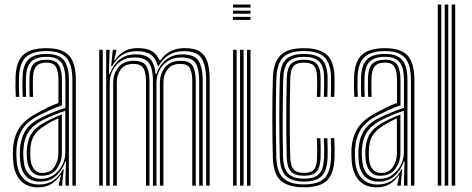

<svg xmlns="http://www.w3.org/2000/svg" viewBox="-20 -820 2084 848"><path d="M299.8 0V-466Q299.8 -534.8 273.4 -564.6Q247 -594.5 186 -594.5Q123 -594.5 94.6 -567.8Q66.2 -541 64 -479.5Q63.2 -459.5 63.5 -436.8Q63.8 -414 65 -392.2H49.8Q48.5 -415 48.2 -436.9Q48 -458.8 48.8 -480Q51 -548.2 83 -577.8Q115 -607.2 186 -607.2Q255.2 -607.2 285.1 -574.4Q315 -541.5 315 -466V0ZM269.2 0V-37.2L271.8 -107H268.5Q255.2 -68.8 227.5 -43.2Q199.8 -17.8 156 -17.8Q117.8 -17.8 94.8 -42Q71.8 -66.2 68.8 -112.8Q68 -126 67.6 -136.8Q67.2 -147.5 67.8 -157.8Q70.5 -205.2 90 -239.8Q109.5 -274.2 160 -299.5Q187.5 -313.2 217.2 -325.1Q247 -337 269 -343.8V-466Q269 -521 249.9 -545Q230.8 -569 186 -569Q139 -569 117.8 -547.9Q96.5 -526.8 94.8 -478.2Q94 -458.8 94.2 -436.1Q94.5 -413.5 95.5 -392.2H80.2Q79.2 -414.2 79 -437.1Q78.8 -460 79.5 -478.8Q81.2 -534 106.1 -557.9Q131 -581.8 186 -581.8Q238.8 -581.8 261.5 -554.9Q284.2 -528 284.2 -466V0ZM147.8 7.5Q98.2 7.5 70.1 -23.4Q42 -54.2 38 -110.5Q36 -139.2 37 -160.5Q40.2 -214.5 64.6 -253.6Q89 -292.8 148.8 -323.2Q174.5 -337 194.1 -346.8Q213.8 -356.5 238.2 -365.2V-466Q238.2 -503.5 227.5 -523.5Q216.8 -543.5 186 -543.5Q153.8 -543.5 140.1 -527.4Q126.5 -511.2 125.5 -476.8Q125 -462 125 -440.8Q125 -419.5 126 -392.2H110.8Q109.8 -421.2 109.6 -441.4Q109.5 -461.5 110.2 -478Q111.5 -520.5 129.5 -538.4Q147.5 -556.2 186 -556.2Q224.8 -556.2 239.1 -533.5Q253.5 -510.8 253.5 -466V-354.8Q225.5 -345.2 201.2 -334.1Q177 -323 154 -311.2Q99 -283.2 77.2 -246.5Q55.5 -209.8 52.5 -159.2Q52 -147.5 52.2 -136.2Q52.5 -125 53.5 -111.8Q57 -60 82.5 -32.5Q108 -5 152 -5Q190.5 -5 217 -24Q243.5 -43 258 -72.5H261.5L255.2 -13.2V0H239.8V-4.5L248.8 -46H246Q228.8 -20.5 205 -6.5Q181.2 7.5 147.8 7.5ZM161 -30.2Q194.5 -30.2 218.5 -48Q242.5 -65.8 255.5 -92.4Q268.5 -119 268.5 -145.5V-330.8Q245.5 -323.5 218 -312.1Q190.5 -300.8 165.8 -287.8Q124.5 -265.8 104.9 -235.2Q85.2 -204.8 83 -155Q82.2 -144 82.9 -134.2Q83.5 -124.5 84.2 -114.2Q86.8 -72.5 107.1 -51.4Q127.5 -30.2 161 -30.2ZM164.2 -43.8Q135 -43.8 118.9 -63.8Q102.8 -83.8 99.5 -115.2Q97.5 -137.5 98.2 -154Q100.5 -199.2 117.4 -227.2Q134.2 -255.2 171 -276Q188.2 -286 210.2 -296.2Q232.2 -306.5 253.2 -314.5V-144Q253.2 -106.2 231.5 -75Q209.8 -43.8 164.2 -43.8ZM166.2 -56.2Q203 -56.2 220.4 -83.1Q237.8 -110 237.8 -143V-297.2Q221 -290 205.9 -281.9Q190.8 -273.8 176.2 -264.2Q144 -244 129.4 -219.6Q114.8 -195.2 113.8 -154Q113 -135.5 114.8 -116.8Q117 -91.2 129.8 -73.8Q142.5 -56.2 166.2 -56.2Z M890.5 0V-466.8Q890.5 -526.8 871.6 -560.4Q852.8 -594 790.8 -594Q753 -594 724.8 -576.2Q696.5 -558.5 680.5 -527.8H676.8Q668.2 -563.2 646.4 -578.6Q624.5 -594 583.2 -594Q545.8 -594 519.1 -576.9Q492.5 -559.8 475.5 -527.8H471L478.2 -600H493.8V-593.2L484 -554H487.2Q503.8 -579.5 528.8 -593.5Q553.8 -607.5 587.8 -607.5Q627.2 -607.5 649.6 -595Q672 -582.5 684.5 -554H688.8Q726.2 -607.5 795.2 -607.5Q840.8 -607.5 864.6 -591Q888.5 -574.5 897.2 -543.6Q906 -512.8 906 -469.2V0ZM418.2 0V-600H433.8V0ZM449 0V-600H464.2L461 -493.2H465Q478.8 -532.8 507.5 -556.4Q536.2 -580 579.2 -580Q623.2 -579.8 643.1 -559.5Q663 -539.2 667.2 -493.2H670.5Q684.2 -532.5 713.6 -556.4Q743 -580.2 786 -580Q840 -579.5 857.6 -550.4Q875.2 -521.2 875.2 -465.8V0H859.8V-464Q859.8 -513.2 844.5 -539.8Q829.2 -566.2 781 -566.2Q744.2 -566.2 719.8 -549.4Q695.2 -532.5 683.1 -506.9Q671 -481.2 671 -454.8V0H655.5V-464Q655.5 -513.2 639.2 -539.8Q623 -566.2 574.2 -566.2Q537.5 -566.2 513.1 -549.4Q488.8 -532.5 476.6 -506.9Q464.5 -481.2 464.5 -454.8V0ZM480 0V-456Q480 -493.5 502.6 -522.5Q525.2 -551.5 571 -551.5Q613 -551.5 626.6 -527.8Q640.2 -504 640.2 -461.5V0H624.8V-460.8Q624.8 -497.8 613.8 -517.8Q602.8 -537.8 569 -537.8Q532.2 -537.8 514.1 -514Q496 -490.2 496 -457.2V0ZM686.2 0V-456Q686.2 -493.5 709.1 -522.5Q732 -551.5 777.8 -551.5Q819.5 -551.5 832 -527.6Q844.5 -503.8 844.5 -461.5V0H829.2V-460.8Q829.2 -496.2 819.8 -517Q810.2 -537.8 775.5 -537.8Q738.8 -537.8 720.2 -514Q701.8 -490.2 701.8 -457.2V0Z M1009.2 -786.5V-800H1086.2V-786.5ZM1009.2 -759.2V-772.8H1086.2V-759.2ZM1009.2 -732V-745.5H1086.2V-732ZM1071 0V-600H1086.5V0ZM1009.5 0V-600H1025V0ZM1040.2 0V-600H1055.8V0Z M1323 7.2Q1254.2 7.2 1221 -21.4Q1187.8 -50 1185.2 -121.2Q1184 -155.8 1183.4 -201.2Q1182.8 -246.8 1182.8 -296.1Q1182.8 -345.5 1183.4 -392.5Q1184 -439.5 1185.2 -477.2Q1188.2 -546.8 1220 -577Q1251.8 -607.2 1322.2 -607.2Q1390.8 -607.2 1423.1 -578.4Q1455.5 -549.5 1457.5 -480Q1457.8 -462 1457.6 -438.1Q1457.5 -414.2 1456.5 -392.2H1441Q1442 -412.5 1442.2 -436Q1442.5 -459.5 1442 -479.5Q1440.2 -541.2 1412.6 -567.9Q1385 -594.5 1322.2 -594.5Q1258.5 -594.5 1230.9 -566.8Q1203.2 -539 1200.8 -476.5Q1199 -425.2 1198.5 -360.6Q1198 -296 1198.5 -232.8Q1199 -169.5 1200.5 -122.5Q1202.8 -59.2 1231.9 -32.4Q1261 -5.5 1323 -5.5Q1384.8 -5.5 1412.1 -32.2Q1439.5 -59 1442 -121.8Q1442.8 -140.8 1442.6 -160.9Q1442.5 -181 1441 -209.5H1456.5Q1457.5 -186.5 1457.9 -166Q1458.2 -145.5 1457.5 -121.2Q1454.5 -52.5 1423.8 -22.6Q1393 7.2 1323 7.2ZM1323 -18.2Q1268.2 -18.2 1243 -43Q1217.8 -67.8 1215.8 -123Q1214.8 -160 1214.2 -206.5Q1213.8 -253 1213.6 -302Q1213.5 -351 1214.1 -396.1Q1214.8 -441.2 1216 -475.5Q1218.2 -535.5 1244 -558.6Q1269.8 -581.8 1322.2 -581.8Q1376.2 -581.8 1400.8 -558.5Q1425.2 -535.2 1426.8 -478.8Q1427 -461.2 1426.9 -438.9Q1426.8 -416.5 1425.8 -392.2H1410.2Q1411.5 -417.5 1411.5 -440.1Q1411.5 -462.8 1411.2 -478.5Q1410.2 -529.5 1388.9 -549.2Q1367.5 -569 1322.2 -569Q1277.5 -569 1255.4 -548.9Q1233.2 -528.8 1231.2 -474.5Q1230.2 -447 1229.6 -404.5Q1229 -362 1228.6 -312.8Q1228.2 -263.5 1228.6 -214.9Q1229 -166.2 1230.2 -126.2Q1232.2 -72.8 1254.1 -51.9Q1276 -31 1323 -31Q1368.2 -31 1388.8 -51.2Q1409.2 -71.5 1411.2 -122.5Q1412 -140.2 1411.9 -160.2Q1411.8 -180.2 1410.2 -209.5H1425.8Q1427.2 -178.8 1427.2 -159.6Q1427.2 -140.5 1426.8 -122.2Q1424 -65.8 1400.6 -42Q1377.2 -18.2 1323 -18.2ZM1323 -43.8Q1283.5 -43.8 1265.6 -61.8Q1247.8 -79.8 1246.2 -126.8Q1245 -173.8 1244.5 -236.1Q1244 -298.5 1244.6 -361.5Q1245.2 -424.5 1246.5 -473.8Q1248.2 -521 1266.2 -538.6Q1284.2 -556.2 1322.2 -556.2Q1361.2 -556.2 1378.2 -538.6Q1395.2 -521 1396 -477.2Q1396.2 -460.8 1396.2 -439.8Q1396.2 -418.8 1395 -392.2H1379.5Q1380.8 -419 1380.8 -440.1Q1380.8 -461.2 1380.5 -476.8Q1380 -513 1367.4 -528.2Q1354.8 -543.5 1322.2 -543.5Q1290.5 -543.5 1276.9 -528.2Q1263.2 -513 1262 -473Q1260.8 -428.8 1260.1 -368.2Q1259.5 -307.8 1259.9 -244.1Q1260.2 -180.5 1262 -126.5Q1263.2 -88 1276.6 -72.2Q1290 -56.5 1323 -56.5Q1355 -56.5 1367.2 -71.9Q1379.5 -87.2 1380.5 -124.5Q1381 -143 1381 -161.2Q1381 -179.5 1379.5 -209.5H1395Q1396.2 -181 1396.4 -160.5Q1396.5 -140 1396 -124Q1394.2 -79.8 1378 -61.8Q1361.8 -43.8 1323 -43.8Z M1795 0V-466Q1795 -534.8 1768.6 -564.6Q1742.2 -594.5 1681.2 -594.5Q1618.2 -594.5 1589.9 -567.8Q1561.5 -541 1559.2 -479.5Q1558.5 -459.5 1558.8 -436.8Q1559 -414 1560.2 -392.2H1545Q1543.8 -415 1543.5 -436.9Q1543.2 -458.8 1544 -480Q1546.2 -548.2 1578.2 -577.8Q1610.2 -607.2 1681.2 -607.2Q1750.5 -607.2 1780.4 -574.4Q1810.2 -541.5 1810.2 -466V0ZM1764.5 0V-37.2L1767 -107H1763.8Q1750.5 -68.8 1722.8 -43.2Q1695 -17.8 1651.2 -17.8Q1613 -17.8 1590 -42Q1567 -66.2 1564 -112.8Q1563.2 -126 1562.9 -136.8Q1562.5 -147.5 1563 -157.8Q1565.8 -205.2 1585.2 -239.8Q1604.8 -274.2 1655.2 -299.5Q1682.8 -313.2 1712.5 -325.1Q1742.2 -337 1764.2 -343.8V-466Q1764.2 -521 1745.1 -545Q1726 -569 1681.2 -569Q1634.2 -569 1613 -547.9Q1591.8 -526.8 1590 -478.2Q1589.2 -458.8 1589.5 -436.1Q1589.8 -413.5 1590.8 -392.2H1575.5Q1574.5 -414.2 1574.2 -437.1Q1574 -460 1574.8 -478.8Q1576.5 -534 1601.4 -557.9Q1626.2 -581.8 1681.2 -581.8Q1734 -581.8 1756.8 -554.9Q1779.5 -528 1779.5 -466V0ZM1643 7.5Q1593.5 7.5 1565.4 -23.4Q1537.2 -54.2 1533.2 -110.5Q1531.2 -139.2 1532.2 -160.5Q1535.5 -214.5 1559.9 -253.6Q1584.2 -292.8 1644 -323.2Q1669.8 -337 1689.4 -346.8Q1709 -356.5 1733.5 -365.2V-466Q1733.5 -503.5 1722.8 -523.5Q1712 -543.5 1681.2 -543.5Q1649 -543.5 1635.4 -527.4Q1621.8 -511.2 1620.8 -476.8Q1620.2 -462 1620.2 -440.8Q1620.2 -419.5 1621.2 -392.2H1606Q1605 -421.2 1604.9 -441.4Q1604.8 -461.5 1605.5 -478Q1606.8 -520.5 1624.8 -538.4Q1642.8 -556.2 1681.2 -556.2Q1720 -556.2 1734.4 -533.5Q1748.8 -510.8 1748.8 -466V-354.8Q1720.8 -345.2 1696.5 -334.1Q1672.2 -323 1649.2 -311.2Q1594.2 -283.2 1572.5 -246.5Q1550.8 -209.8 1547.8 -159.2Q1547.2 -147.5 1547.5 -136.2Q1547.8 -125 1548.8 -111.8Q1552.2 -60 1577.8 -32.5Q1603.2 -5 1647.2 -5Q1685.8 -5 1712.2 -24Q1738.8 -43 1753.2 -72.5H1756.8L1750.5 -13.2V0H1735V-4.5L1744 -46H1741.2Q1724 -20.5 1700.2 -6.5Q1676.5 7.5 1643 7.5ZM1656.2 -30.2Q1689.8 -30.2 1713.8 -48Q1737.8 -65.8 1750.8 -92.4Q1763.8 -119 1763.8 -145.5V-330.8Q1740.8 -323.5 1713.2 -312.1Q1685.8 -300.8 1661 -287.8Q1619.8 -265.8 1600.1 -235.2Q1580.5 -204.8 1578.2 -155Q1577.5 -144 1578.1 -134.2Q1578.8 -124.5 1579.5 -114.2Q1582 -72.5 1602.4 -51.4Q1622.8 -30.2 1656.2 -30.2ZM1659.5 -43.8Q1630.2 -43.8 1614.1 -63.8Q1598 -83.8 1594.8 -115.2Q1592.8 -137.5 1593.5 -154Q1595.8 -199.2 1612.6 -227.2Q1629.5 -255.2 1666.2 -276Q1683.5 -286 1705.5 -296.2Q1727.5 -306.5 1748.5 -314.5V-144Q1748.5 -106.2 1726.8 -75Q1705 -43.8 1659.5 -43.8ZM1661.5 -56.2Q1698.2 -56.2 1715.6 -83.1Q1733 -110 1733 -143V-297.2Q1716.2 -290 1701.1 -281.9Q1686 -273.8 1671.5 -264.2Q1639.2 -244 1624.6 -219.6Q1610 -195.2 1609 -154Q1608.2 -135.5 1610 -116.8Q1612.2 -91.2 1625 -73.8Q1637.8 -56.2 1661.5 -56.2Z M1975 0V-800H1990.5V0ZM1913.5 0V-800H1929V0ZM1944.2 0V-800H1959.8V0Z"/></svg>

Font: Big Shoulders Inline Display Medium
Style: Regular
Weight: 500
Designer: Patric King
Foundry: XO Type Co
Version: Version 1.000